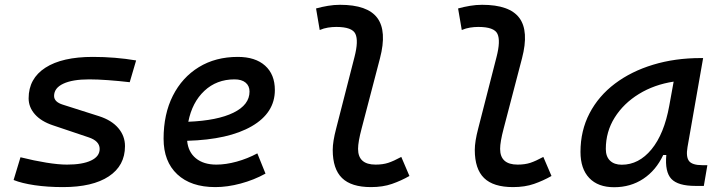

<svg xmlns="http://www.w3.org/2000/svg" viewBox="-20 -762 2970 792"><path d="M239.7 9.8Q176.3 9.8 123 2Q69.8 -5.9 36.1 -19.5L64.5 -113.3Q121.1 -99.1 171.1 -91.1Q221.2 -83 256.3 -83Q320.3 -83 355.7 -99.9Q391.1 -116.7 391.1 -147.5Q391.1 -180.7 344.7 -195.8L198.2 -245.1Q149.9 -261.2 124 -290.5Q98.1 -319.8 98.1 -356.4Q98.1 -438 167.2 -482.7Q236.3 -527.3 362.8 -527.3Q455.1 -527.3 541.5 -512.7L515.1 -422.9Q469.2 -428.2 425.5 -431.4Q381.8 -434.6 348.1 -434.6Q278.8 -434.6 241 -416.7Q203.1 -398.9 203.1 -366.2Q203.1 -341.3 239.7 -330.1L388.7 -282.7Q440.4 -266.1 468 -233.6Q495.6 -201.2 495.6 -159.2Q495.6 -78.6 428.7 -34.4Q361.8 9.8 239.7 9.8Z M872.6 -83Q911.6 -83 956.1 -95.2Q1000.5 -107.4 1041.5 -129.4L1075.2 -45.9Q1027.3 -19.5 972.7 -4.9Q918 9.8 868.2 9.8Q767.6 9.8 711.2 -43Q654.8 -95.7 654.8 -189.9Q654.8 -291.5 693.1 -367.2Q731.4 -442.9 800.3 -485.1Q869.1 -527.3 960.9 -527.3Q1033.2 -527.3 1073.5 -491.2Q1113.8 -455.1 1113.8 -390.6Q1113.8 -296.4 1018.3 -241.2Q922.9 -186 752 -181.2Q756.3 -134.8 788.1 -108.9Q819.8 -83 872.6 -83ZM756.8 -259.8Q876.5 -264.6 942.9 -297.1Q1009.3 -329.6 1009.3 -384.3Q1009.3 -407.7 993.2 -421.1Q977.1 -434.6 947.3 -434.6Q873.5 -434.6 823 -387.2Q772.5 -339.8 756.8 -259.8Z M1510.3 9.8Q1429.2 9.8 1390.9 -27.6Q1352.5 -64.9 1352.5 -143.6Q1352.5 -178.2 1366.7 -231.9L1442.4 -527.3Q1459.5 -593.8 1446 -622.3Q1432.6 -650.9 1367.2 -650.9Q1350.6 -650.9 1333.3 -648.2Q1315.9 -645.5 1298.8 -638.2L1283.7 -727.1Q1308.1 -733.9 1333 -738Q1357.9 -742.2 1382.8 -742.2Q1496.1 -742.2 1536.4 -688Q1576.7 -633.8 1547.4 -521.5L1471.7 -231.9Q1457 -176.8 1457 -147.9Q1457 -83 1529.3 -83Q1559.1 -83 1581.5 -90.3Q1604 -97.7 1635.3 -114.7L1668.9 -36.1Q1634.8 -16.6 1596.9 -3.4Q1559.1 9.8 1510.3 9.8Z M2096.2 9.8Q2015.1 9.8 1976.8 -27.6Q1938.5 -64.9 1938.5 -143.6Q1938.5 -178.2 1952.6 -231.9L2028.3 -527.3Q2045.4 -593.8 2032 -622.3Q2018.6 -650.9 1953.1 -650.9Q1936.5 -650.9 1919.2 -648.2Q1901.9 -645.5 1884.8 -638.2L1869.6 -727.1Q1894 -733.9 1918.9 -738Q1943.8 -742.2 1968.8 -742.2Q2082 -742.2 2122.3 -688Q2162.6 -633.8 2133.3 -521.5L2057.6 -231.9Q2043 -176.8 2043 -147.9Q2043 -83 2115.2 -83Q2145 -83 2167.5 -90.3Q2189.9 -97.7 2221.2 -114.7L2254.9 -36.1Q2220.7 -16.6 2182.9 -3.4Q2145 9.8 2096.2 9.8Z M2513.2 10.3Q2446.8 10.3 2410.6 -27.8Q2374.5 -65.9 2374.5 -135.3Q2374.5 -223.1 2411.9 -294.7Q2449.2 -366.2 2516.6 -417Q2584 -467.8 2674.3 -495.1Q2764.6 -522.5 2870.6 -522.5H2880.4L2815.9 -154.8Q2809.1 -115.7 2822 -98.1Q2835 -80.6 2877.9 -80.6H2897.9L2883.3 4.9H2848.6Q2776.9 4.9 2749.5 -23.9Q2722.2 -52.7 2728.5 -122.6H2715.8Q2686 -59.1 2633.5 -24.4Q2581.1 10.3 2513.2 10.3ZM2544.9 -82.5Q2615.2 -82.5 2667.5 -146Q2719.7 -209.5 2740.7 -325.7L2758.8 -425.3Q2678.7 -413.1 2615.5 -374.3Q2552.2 -335.4 2515.6 -277.1Q2479 -218.8 2479 -147.5Q2479 -116.2 2496.3 -99.4Q2513.7 -82.5 2544.9 -82.5Z"/></svg>

Font: Cascadia Mono
Style: Italic
Weight: 400
Italic angle: -10°
Monospace: yes
Designer: Aaron Bell
Foundry: Saja Typeworks
Version: Version 2404.023; ttfautohint (v1.8.4)